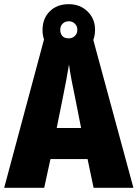

<svg xmlns="http://www.w3.org/2000/svg" viewBox="-20 -901 660 921"><path d="M429 0 400 -138H222L192 0H0L192 -715H426L620 0ZM340 -434Q332 -471 323.5 -515.5Q315 -560 311 -592Q306 -561 298 -517.5Q290 -474 282 -436L252 -287H369ZM310 -634Q253 -634 218.5 -668.5Q184 -703 184 -757Q184 -812 218.5 -846.5Q253 -881 310 -881Q364 -881 400 -846Q436 -811 436 -758Q436 -704 400.5 -669Q365 -634 310 -634ZM310 -717Q327 -717 339 -728.5Q351 -740 351 -758Q351 -776 339 -787.5Q327 -799 310 -799Q292 -799 280.5 -787.5Q269 -776 269 -758Q269 -740 279 -728.5Q289 -717 310 -717Z"/></svg>

Font: Noto Sans Gurmukhi UI Condensed Black
Style: Regular
Weight: 900
Width: 3
Designer: Jelle Bosma - Monotype Design Team
Foundry: Monotype Imaging Inc.
Version: Version 2.004; ttfautohint (v1.8.4.7-5d5b)